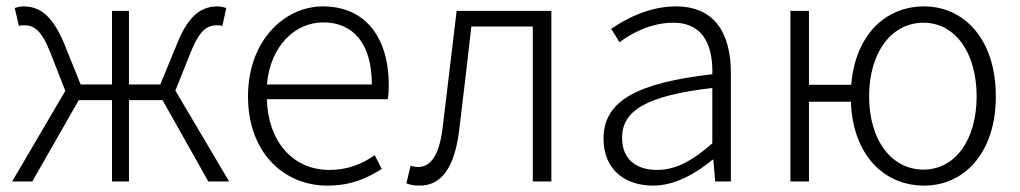

<svg xmlns="http://www.w3.org/2000/svg" viewBox="-20 -567 3189 600"><path d="M528 -284 577 -406C605 -476 630 -488 658 -488C666 -488 668 -488 675 -486L687 -542C681 -544 670 -547 660 -547C612 -547 570 -522 534 -432L481 -303H383V-533H330V-303H232L180 -432C142 -522 102 -547 53 -547C44 -547 33 -544 26 -542L39 -486C46 -488 48 -488 55 -488C84 -488 108 -476 136 -406L184 -283L18 0H81L226 -254H330V0H383V-254H488L631 0H696Z M1003 13C1080 13 1130 -12 1173 -39L1151 -82C1111 -54 1066 -36 1009 -36C894 -36 817 -127 814 -257H1192C1194 -270 1195 -284 1195 -299C1195 -455 1118 -547 989 -547C868 -547 755 -439 755 -266C755 -91 866 13 1003 13ZM814 -303C825 -425 903 -497 990 -497C1083 -497 1142 -432 1142 -303Z M1292 13C1359 13 1401 -43 1415 -161C1428 -269 1441 -376 1453 -484H1645V0H1703V-533H1407C1393 -413 1378 -294 1364 -174C1354 -85 1328 -45 1286 -45C1277 -45 1270 -47 1263 -49L1250 6C1263 11 1274 13 1292 13Z M2021 13C2089 13 2153 -24 2207 -68H2209L2215 0H2264V-338C2264 -456 2219 -547 2092 -547C2005 -547 1931 -505 1890 -477L1916 -435C1953 -463 2014 -496 2084 -496C2185 -496 2208 -414 2206 -335C1971 -308 1866 -252 1866 -134C1866 -35 1935 13 2021 13ZM2033 -36C1974 -36 1924 -64 1924 -137C1924 -219 1996 -268 2206 -292V-119C2143 -64 2092 -36 2033 -36Z M2866 -37C2765 -37 2696 -130 2696 -266C2696 -402 2765 -496 2866 -496C2965 -496 3032 -402 3032 -266C3032 -130 2965 -37 2866 -37ZM2508 -302V-533H2450V0H2508V-249H2639C2645 -83 2742 13 2868 13C2993 13 3092 -89 3092 -266C3092 -444 2993 -547 2868 -547C2747 -547 2653 -458 2640 -302Z"/></svg>

Font: Noto Sans JP Light
Style: Regular
Weight: 300
Designer: Ryoko NISHIZUKA (kana & ideographs); Paul D. Hunt (Latin, Greek & Cyrillic); Wenlong ZHANG (bopomofo); Sandoll Communica
Foundry: Adobe Systems Incorporated
Version: Version 1.004;PS 1.004;hotconv 1.0.82;makeotf.lib2.5.63406